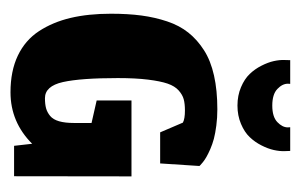

<svg xmlns="http://www.w3.org/2000/svg" viewBox="-126 -454 586 375"><g transform="rotate(90 167.5 -266.0)"><path d="M185.7 -436.3Q205.3 -436.3 221.5 -443.2Q237.7 -450 247.3 -460.2Q257 -470.3 263.5 -483.2Q270 -496 272.5 -507.3Q275 -518.7 274.7 -528L274.3 -539.3H228Q228.3 -537.3 228.3 -534.7Q228.3 -524 218 -514.2Q207.7 -504.3 185.7 -504.3Q163.7 -504.3 153.3 -514.2Q143 -524 143 -534.7L143.3 -539.3H97L96.7 -528Q96.3 -518.7 98.8 -507.3Q101.3 -496 107.8 -483.2Q114.3 -470.3 124 -460.2Q133.7 -450 149.8 -443.2Q166 -436.3 185.7 -436.3ZM260.3 -35.3 264.3 0H323.7L324 -229.3H175.7V-161.3L219.7 -151.3V-117.3Q219.7 -99.3 216.3 -87.8Q213 -76.3 206 -70.5Q199 -64.7 191 -62.5Q183 -60.3 171.3 -60.3Q147.7 -60.3 139.8 -95.3Q132 -130.3 132 -202.7Q132 -237.3 135 -261.5Q138 -285.7 142.8 -299.8Q147.7 -314 156.2 -321.5Q164.7 -329 173.3 -331.3Q182 -333.7 195.3 -333.7Q211.7 -333.7 219 -329.7L238 -285.3H298.7L303.7 -362Q303 -362.7 301.8 -364Q300.7 -365.3 296 -369Q291.3 -372.7 285.8 -375.8Q280.3 -379 270.8 -383.2Q261.3 -387.3 250.7 -390.2Q240 -393 224.8 -395Q209.7 -397 193 -397Q156 -397 127 -390.5Q98 -384 77.7 -371Q57.3 -358 43.3 -340.5Q29.3 -323 21.3 -299Q13.3 -275 9.8 -248.7Q6.3 -222.3 6.3 -189.3Q6.3 -145 14.5 -110.3Q22.7 -75.7 40.3 -48.7Q58 -21.7 88.2 -7.3Q118.3 7 159.7 7Q218 7 260.3 -35.3Z"/></g></svg>

Font: Jomhuria
Style: Regular
Weight: 400
Designer: Arabic design by Kourosh Beigpour, Latin design by Eben Sorkin, engineering by Lasse Fister and Khaled Hosney
Version: Version 1.0010